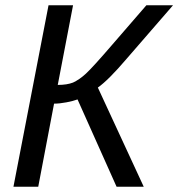

<svg xmlns="http://www.w3.org/2000/svg" viewBox="-20 -708 676 728"><path d="M164 -688H257L199 -386Q234 -386 257 -395Q268 -400 280.5 -408.5Q293 -417 306 -429Q319 -441 344 -468.5Q369 -496 406 -539L535 -688H636L460 -485Q391 -404 351 -376L525 0H422L274 -331Q258 -325 232 -320Q206 -315 185 -315L125 0H31Z"/></svg>

Font: Libra Sans Modern
Style: Italic
Weight: 400
Italic angle: -12°
Foundry: Stefan Peev, Context Ltd
Version: Version 1.000